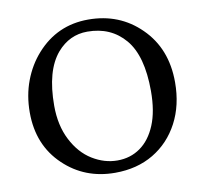

<svg xmlns="http://www.w3.org/2000/svg" viewBox="-84 -849 1020 958"><g transform="rotate(-10 426.0 -370.0)"><path d="M55.7 -351.6Q55.7 -437.5 83.5 -511.2Q111.3 -585 161.1 -640.6Q265.6 -757.8 422.9 -757.8Q581.1 -757.8 687.5 -652.3Q795.9 -545.9 795.9 -375Q795.9 -258.8 749 -169.9Q702.1 -81.1 618.7 -31.2Q535.2 18.6 423.8 18.6Q270.5 18.6 165 -82Q55.7 -185.5 55.7 -351.6ZM181.6 -363.3Q181.6 -263.7 219.7 -189.5Q257.8 -115.2 318.8 -77.6Q379.9 -40 445.8 -40Q511.7 -40 562 -75.7Q612.3 -111.3 641.1 -180.7Q669.9 -250 669.9 -352.5Q669.9 -531.2 598.6 -615.2Q527.3 -699.2 408.2 -699.2Q317.4 -699.2 254.9 -627Q181.6 -541 181.6 -363.3Z"/></g></svg>

Font: GenEi LateGo v2
Style: Medium
Weight: 500
Designer: o_tamon (Modified)
Foundry: o_tamon / Adobe Systems Incorporated / FONT 910 / Philipp H. Poll
Version: Version 2.1;Original Version 1.004